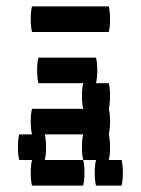

<svg xmlns="http://www.w3.org/2000/svg" viewBox="-20 -580 440 600"><path d="M364 -40Q364 -17 360 0H280Q276 -17 276 -40Q276 -64 280 -80H240Q236 -97 236 -120Q236 -144 240 -160H120Q124 -144 124 -120Q124 -97 120 -80H240Q244 -64 244 -40Q244 -17 240 0H80Q76 -17 76 -40Q76 -64 80 -80H40Q36 -97 36 -120Q36 -144 40 -160H80Q76 -177 76 -200Q76 -224 80 -240H240Q236 -257 236 -280Q236 -304 240 -320H100Q96 -337 96 -360Q96 -384 100 -400H280Q284 -384 284 -360Q284 -337 280 -320H320Q324 -304 324 -280Q324 -257 320 -240Q324 -224 324 -200Q324 -177 320 -160Q324 -144 324 -120Q324 -97 320 -80H360Q364 -64 364 -40ZM324 -520Q324 -497 320 -480H80Q76 -497 76 -520Q76 -544 80 -560H320Q324 -544 324 -520Z"/></svg>

Font: VT323
Style: Regular
Weight: 400
Monospace: yes
Designer: Peter Hull
Version: Version 2.000